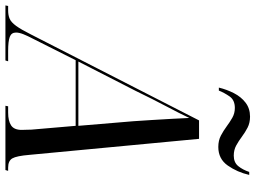

<svg xmlns="http://www.w3.org/2000/svg" viewBox="-195 -805 942 708"><g transform="rotate(90 276.0 -451.0)"><path d="M-58 0 -56 -10H-40Q-22 -10 -9 -15.5Q4 -21 17.5 -39.5Q31 -58 50 -96L366 -714H434L493 -89Q497 -41 506 -25.5Q515 -10 540 -10H552L549 0H312L314 -10H337Q368 -10 384.5 -21Q401 -32 401 -60Q401 -68 400.5 -77Q400 -86 400 -96L386 -259H144L65 -102Q55 -83 48.5 -67Q42 -51 42 -39Q42 -22 58 -16Q74 -10 110 -10H148L145 0ZM257 -480 149 -269H386L369 -472Q367 -501 364.5 -540.5Q362 -580 360 -617Q358 -654 357 -678Q340 -642 314.5 -594Q289 -546 257 -480ZM464 -785Q440 -785 422 -794.5Q404 -804 388.5 -815.5Q373 -827 356.5 -836.5Q340 -846 320 -846Q291 -846 277.5 -826.5Q264 -807 256 -787H245Q252 -816 265.5 -842.5Q279 -869 300.5 -885.5Q322 -902 352 -902Q375 -902 392.5 -893Q410 -884 426 -872Q442 -860 458.5 -851Q475 -842 496 -842Q521 -842 534.5 -858.5Q548 -875 556 -899H567Q557 -855 532.5 -820Q508 -785 464 -785Z"/></g></svg>

Font: Noto Serif Display Condensed
Style: Italic
Weight: 400
Width: 3
Italic angle: -12°
Designer: Monotype Design Team
Foundry: Monotype Imaging Inc.
Version: Version 2.009